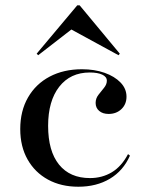

<svg xmlns="http://www.w3.org/2000/svg" viewBox="-20 -686 542 717"><path d="M272.6 11.3Q208.1 11.3 159.3 -15.3Q110.5 -41.9 83.1 -90.3Q55.6 -138.7 55.6 -204Q55.6 -271.8 84.7 -322.2Q113.7 -372.6 165.7 -400Q217.7 -427.4 286.3 -427.4Q333.1 -427.4 370.6 -414.1Q408.1 -400.8 430.2 -377.8Q452.4 -354.8 452.4 -325Q452.4 -296.8 433.5 -278.6Q414.5 -260.5 385.5 -260.5Q363.7 -260.5 350.4 -271.8Q337.1 -283.1 337.1 -301.6Q337.1 -318.5 347.6 -331.9Q358.1 -345.2 368.5 -358.1Q379 -371 379 -384.7Q379 -399.2 361.7 -407.3Q344.4 -415.3 315.3 -415.3Q242.7 -415.3 201.2 -362.1Q159.7 -308.9 159.7 -216.1Q159.7 -121.8 200.4 -71.4Q241.1 -21 316.1 -21Q361.3 -21 397.6 -42.7Q433.9 -64.5 458.1 -110.5L465.3 -104.8Q440.3 -48.4 390.3 -18.5Q340.3 11.3 272.6 11.3ZM122.6 -479.8 116.9 -485.5 268.5 -666.1H277.4L427.4 -485.5L422.6 -479.8L225.8 -587.1L262.1 -587.9Z"/></svg>

Font: Playfair 144pt SemiExpanded SemiBold
Style: Regular
Weight: 600
Width: 6
Designer: Claus Eggers Sørensen
Foundry: Claus Eggers Sørensen
Version: Version 2.203